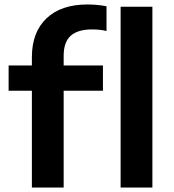

<svg xmlns="http://www.w3.org/2000/svg" viewBox="-20 -838 777 858"><path d="M122.5 0V-432.5H18.5V-545.5H122.5V-582.5Q122.5 -694 187.8 -756Q253 -818 370.5 -818Q415.5 -818 456 -810V-699.5Q439.5 -703.5 423.2 -705Q407 -706.5 391.5 -706.5Q327.5 -706.5 296 -678.2Q264.5 -650 264.5 -588.5V-545.5H440V-432.5H264.5V0ZM519 0V-808H661V0Z"/></svg>

Font: Encode Sans Exp SmBold
Style: Regular
Weight: 600
Width: 7
Designer: Multiple Designers
Foundry: Impallari Type
Version: Version 3.002; ttfautohint (v1.8.3) -l 8 -r 50 -G 200 -x 14 